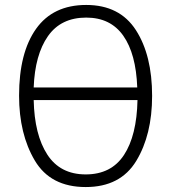

<svg xmlns="http://www.w3.org/2000/svg" viewBox="-20 -745 691 775"><path d="M594 -358Q594 -522 528.5 -623.5Q463 -725 328 -725Q194 -725 125.5 -628.5Q57 -532 57 -359Q57 -204 120.5 -97Q184 10 326 10Q466 10 530 -95.5Q594 -201 594 -358ZM328 -674Q426 -674 477.5 -601Q529 -528 534 -392H116Q121 -524 173.5 -599Q226 -674 328 -674ZM326 -41Q223 -41 171 -121Q119 -201 116 -341H535Q532 -198 480.5 -119.5Q429 -41 326 -41Z"/></svg>

Font: Noto Sans UI SemiCondensed Light
Style: Regular
Weight: 300
Width: 4
Designer: Monotype Design Team
Foundry: Monotype Imaging Inc.
Version: Version 1.901